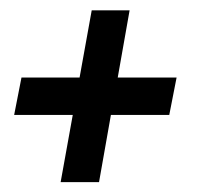

<svg xmlns="http://www.w3.org/2000/svg" viewBox="-20 -472 418 380"><path d="M100 -111.5 124 -244.5H8L22.5 -318.5H137.5L161.5 -451.5H236.5L213 -318.5H329.5L315 -244.5H199.5L176 -111.5Z"/></svg>

Font: Cabin Condensed
Style: Italic
Weight: 400
Width: 3
Italic angle: -10°
Designer: Pablo Impallari
Foundry: Pablo Impallari. http://www.impallari.com Igino Marini. http://www.ikern.com
Version: Version 3.001; ttfautohint (v1.8.3)